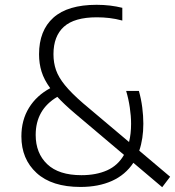

<svg xmlns="http://www.w3.org/2000/svg" viewBox="-20 -769 728 799"><path d="M315 9Q196 9 132.5 -49Q69 -107 69 -201.5Q69 -269 100.5 -320.2Q132 -371.5 189 -402Q163.5 -437 153 -470.8Q142.5 -504.5 142.5 -543Q142.5 -642 202.2 -695.5Q262 -749 382 -749Q411 -749 438 -745.8Q465 -742.5 489 -736.5V-683.5Q461 -691 435.2 -694Q409.5 -697 383 -697Q289.5 -697 246 -657.8Q202.5 -618.5 202.5 -543.5Q202.5 -508 213 -477.8Q223.5 -447.5 250 -414.8Q276.5 -382 325.5 -339.5L517 -178Q525.5 -212 525.5 -254Q525.5 -286 520.2 -321.5Q515 -357 505 -390.5H558Q567.5 -357 572 -321.8Q576.5 -286.5 576.5 -254.5Q576.5 -191.5 559.5 -142L688 -33.5L655 10L535 -91.5Q502 -41.5 446 -16.2Q390 9 315 9ZM128.5 -207.5Q128.5 -131.5 176.5 -85.8Q224.5 -40 319 -40Q380.5 -40 425.8 -60.2Q471 -80.5 496 -124.5L293 -296Q247.5 -334.5 218.5 -366Q128.5 -313 128.5 -207.5Z"/></svg>

Font: Encode Sans SemiCondensed SemiCondensed Light
Style: Regular
Weight: 300
Width: 4
Designer: Multiple Designers
Foundry: Impallari Type
Version: Version 3.000; ttfautohint (v1.8.3) -l 8 -r 50 -G 200 -x 14 